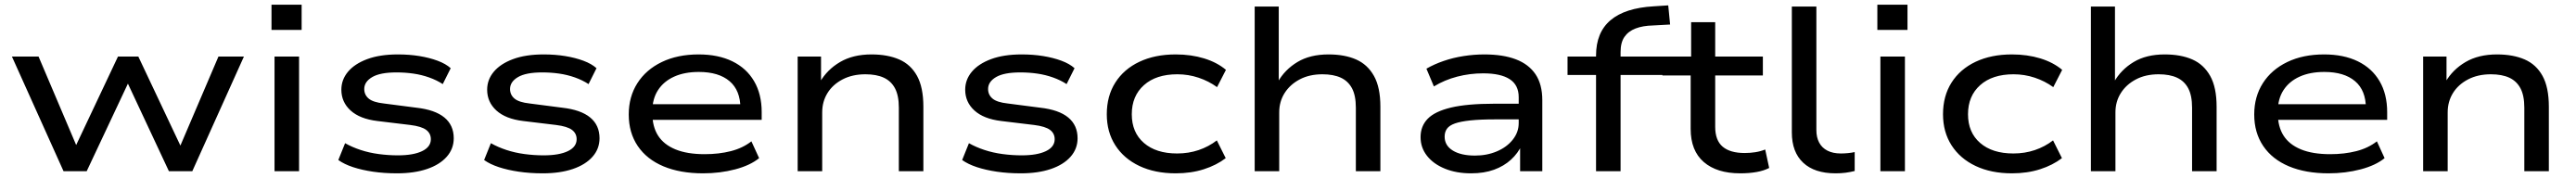

<svg xmlns="http://www.w3.org/2000/svg" viewBox="-20 -733 11027 762"><path d="M252 0 31 -491H145L315 -91H296L485 -491H572L761 -91H744L915 -491H1024L803 0H703L512 -408H543L351 0Z M1142 -605V-713H1271V-605ZM1155 0V-491H1260V0Z M1679 9Q1624 9 1576.5 2Q1529 -5 1491 -17.5Q1453 -30 1428 -48L1457 -120Q1487 -103 1523.5 -91Q1560 -79 1601 -73.5Q1642 -68 1683 -68Q1749 -68 1786.5 -86Q1824 -104 1824 -137Q1824 -162 1804 -177Q1784 -192 1736 -198L1595 -215Q1520 -224 1480.5 -260Q1441 -296 1441 -349Q1441 -392 1469.5 -426Q1498 -460 1552 -480Q1606 -500 1683 -500Q1732 -500 1775 -493Q1818 -486 1853 -473Q1888 -460 1909 -441L1875 -373Q1849 -390 1816.5 -401.5Q1784 -413 1749 -418Q1714 -423 1677 -423Q1607 -423 1573 -403Q1539 -383 1539 -352Q1539 -327 1558 -311Q1577 -295 1623 -290L1762 -272Q1842 -263 1882 -230Q1922 -197 1922 -141Q1922 -96 1892 -62Q1862 -28 1807.5 -9.5Q1753 9 1679 9Z M2303 9Q2248 9 2200.5 2Q2153 -5 2115 -17.5Q2077 -30 2052 -48L2081 -120Q2111 -103 2147.5 -91Q2184 -79 2225 -73.5Q2266 -68 2307 -68Q2373 -68 2410.5 -86Q2448 -104 2448 -137Q2448 -162 2428 -177Q2408 -192 2360 -198L2219 -215Q2144 -224 2104.5 -260Q2065 -296 2065 -349Q2065 -392 2093.5 -426Q2122 -460 2176 -480Q2230 -500 2307 -500Q2356 -500 2399 -493Q2442 -486 2477 -473Q2512 -460 2533 -441L2499 -373Q2473 -390 2440.5 -401.5Q2408 -413 2373 -418Q2338 -423 2301 -423Q2231 -423 2197 -403Q2163 -383 2163 -352Q2163 -327 2182 -311Q2201 -295 2247 -290L2386 -272Q2466 -263 2506 -230Q2546 -197 2546 -141Q2546 -96 2516 -62Q2486 -28 2431.5 -9.5Q2377 9 2303 9Z M2989 9Q2891 9 2819.5 -21Q2748 -51 2709.5 -108Q2671 -165 2671 -243Q2671 -319 2708 -377Q2745 -435 2812.5 -467.5Q2880 -500 2970 -500Q3054 -500 3114.5 -470.5Q3175 -441 3207.5 -385.5Q3240 -330 3240 -253V-220H2750V-287H3172L3149 -269Q3149 -346 3102.5 -385.5Q3056 -425 2971 -425Q2910 -425 2865.5 -405Q2821 -385 2796.5 -347.5Q2772 -310 2772 -257V-248Q2772 -191 2796.5 -152.5Q2821 -114 2871 -93.5Q2921 -73 2996 -73Q3057 -73 3108 -86Q3159 -99 3196 -128L3229 -56Q3191 -25 3126.5 -8Q3062 9 2989 9Z M3394 0V-491H3494V-381H3489Q3520 -435 3575.5 -467.5Q3631 -500 3710 -500Q3779 -500 3828.5 -478.5Q3878 -457 3905 -408Q3932 -359 3932 -276V0H3827V-272Q3827 -324 3810.5 -355Q3794 -386 3762.5 -400.5Q3731 -415 3684 -415Q3628 -415 3586 -393Q3544 -371 3521.5 -334.5Q3499 -298 3499 -252V0Z M4349 9Q4294 9 4246.5 2Q4199 -5 4161 -17.5Q4123 -30 4098 -48L4127 -120Q4157 -103 4193.5 -91Q4230 -79 4271 -73.5Q4312 -68 4353 -68Q4419 -68 4456.5 -86Q4494 -104 4494 -137Q4494 -162 4474 -177Q4454 -192 4406 -198L4265 -215Q4190 -224 4150.5 -260Q4111 -296 4111 -349Q4111 -392 4139.5 -426Q4168 -460 4222 -480Q4276 -500 4353 -500Q4402 -500 4445 -493Q4488 -486 4523 -473Q4558 -460 4579 -441L4545 -373Q4519 -390 4486.5 -401.5Q4454 -413 4419 -418Q4384 -423 4347 -423Q4277 -423 4243 -403Q4209 -383 4209 -352Q4209 -327 4228 -311Q4247 -295 4293 -290L4432 -272Q4512 -263 4552 -230Q4592 -197 4592 -141Q4592 -96 4562 -62Q4532 -28 4477.5 -9.5Q4423 9 4349 9Z M5012 9Q4923 9 4856.5 -22.5Q4790 -54 4753.5 -111Q4717 -168 4717 -244Q4717 -322 4753.5 -379.5Q4790 -437 4856.5 -468.5Q4923 -500 5012 -500Q5078 -500 5133.5 -483Q5189 -466 5227 -434L5189 -360Q5153 -386 5109.5 -400.5Q5066 -415 5019 -415Q4928 -415 4876 -368.5Q4824 -322 4824 -244Q4824 -166 4876 -121Q4928 -76 5018 -76Q5067 -76 5110 -90.5Q5153 -105 5188 -132L5226 -56Q5187 -26 5132.5 -8.5Q5078 9 5012 9Z M5350 0V-705H5453V-382H5449Q5479 -435 5533 -467.5Q5587 -500 5666 -500Q5735 -500 5784 -478.5Q5833 -457 5860.5 -408Q5888 -359 5888 -276V0H5783V-272Q5783 -324 5766.5 -355Q5750 -386 5718.5 -400.5Q5687 -415 5640 -415Q5584 -415 5542.5 -393Q5501 -371 5478 -334.5Q5455 -298 5455 -252V0Z M6276 9Q6213 9 6164 -11Q6115 -31 6087.5 -66Q6060 -101 6060 -146Q6060 -193 6090.5 -224.5Q6121 -256 6190 -272.5Q6259 -289 6375 -289H6497V-222H6379Q6315 -222 6273 -217.5Q6231 -213 6207 -204.5Q6183 -196 6173 -182Q6163 -168 6163 -148Q6163 -110 6198 -88.5Q6233 -67 6293 -67Q6344 -67 6386.5 -85Q6429 -103 6454.5 -135Q6480 -167 6480 -206V-317Q6480 -369 6441.5 -394Q6403 -419 6328 -419Q6271 -419 6217 -405Q6163 -391 6117 -363L6085 -439Q6118 -458 6158.5 -472Q6199 -486 6244 -493Q6289 -500 6333 -500Q6413 -500 6468 -479Q6523 -458 6552 -415Q6581 -372 6581 -304V0H6486V-111L6493 -112Q6477 -77 6447 -49.5Q6417 -22 6374.5 -6.5Q6332 9 6276 9Z M6811 0V-412H6689V-491H6834L6811 -468V-495Q6811 -594 6873 -646.5Q6935 -699 7058 -706L7120 -710L7128 -628L7055 -624Q7011 -623 6980 -611Q6949 -599 6932.5 -575Q6916 -551 6916 -510V-472L6893 -491H7098V-412H6916V0Z M7428 9Q7328 9 7272 -39.5Q7216 -88 7216 -181V-410H7095V-491H7218V-638H7321V-491H7525V-410H7321V-190Q7321 -132 7353 -105Q7385 -78 7447 -78Q7471 -78 7493 -81.5Q7515 -85 7535 -93L7552 -14Q7529 -2 7497.5 3.5Q7466 9 7428 9Z M7836 9Q7746 9 7697.5 -36.5Q7649 -82 7649 -166V-705H7754V-176Q7754 -145 7766 -122.5Q7778 -100 7801.5 -88Q7825 -76 7859 -76Q7873 -76 7889 -77.5Q7905 -79 7918 -82V-1Q7898 4 7878.5 6.5Q7859 9 7836 9Z M8015 -605V-713H8144V-605ZM8028 0V-491H8133V0Z M8591 9Q8502 9 8435.5 -22.5Q8369 -54 8332.5 -111Q8296 -168 8296 -244Q8296 -322 8332.5 -379.5Q8369 -437 8435.5 -468.5Q8502 -500 8591 -500Q8657 -500 8712.5 -483Q8768 -466 8806 -434L8768 -360Q8732 -386 8688.5 -400.5Q8645 -415 8598 -415Q8507 -415 8455 -368.5Q8403 -322 8403 -244Q8403 -166 8455 -121Q8507 -76 8597 -76Q8646 -76 8689 -90.5Q8732 -105 8767 -132L8805 -56Q8766 -26 8711.5 -8.5Q8657 9 8591 9Z M8929 0V-705H9032V-382H9028Q9058 -435 9112 -467.5Q9166 -500 9245 -500Q9314 -500 9363 -478.5Q9412 -457 9439.5 -408Q9467 -359 9467 -276V0H9362V-272Q9362 -324 9345.5 -355Q9329 -386 9297.5 -400.5Q9266 -415 9219 -415Q9163 -415 9121.5 -393Q9080 -371 9057 -334.5Q9034 -298 9034 -252V0Z M9946 9Q9848 9 9776.5 -21Q9705 -51 9666.5 -108Q9628 -165 9628 -243Q9628 -319 9665 -377Q9702 -435 9769.5 -467.5Q9837 -500 9927 -500Q10011 -500 10071.5 -470.5Q10132 -441 10164.5 -385.5Q10197 -330 10197 -253V-220H9707V-287H10129L10106 -269Q10106 -346 10059.5 -385.5Q10013 -425 9928 -425Q9867 -425 9822.5 -405Q9778 -385 9753.5 -347.5Q9729 -310 9729 -257V-248Q9729 -191 9753.5 -152.5Q9778 -114 9828 -93.5Q9878 -73 9953 -73Q10014 -73 10065 -86Q10116 -99 10153 -128L10186 -56Q10148 -25 10083.5 -8Q10019 9 9946 9Z M10351 0V-491H10451V-381H10446Q10477 -435 10532.5 -467.5Q10588 -500 10667 -500Q10736 -500 10785.5 -478.5Q10835 -457 10862 -408Q10889 -359 10889 -276V0H10784V-272Q10784 -324 10767.5 -355Q10751 -386 10719.5 -400.5Q10688 -415 10641 -415Q10585 -415 10543 -393Q10501 -371 10478.5 -334.5Q10456 -298 10456 -252V0Z"/></svg>

Font: Nunito Sans 10pt Expanded Medium
Style: Regular
Weight: 500
Width: 7
Designer: Vernon Adams
Foundry: Vernon Adams
Version: Version 3.101;gftools[0.9.27]